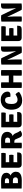

<svg xmlns="http://www.w3.org/2000/svg" viewBox="2266 -2870 620 5191"><g transform="rotate(-90 2575.5 -275.0)"><path d="M79.5 -551.5Q105.5 -552 141.8 -553Q178 -554 216 -554.5Q254 -555 286.5 -555Q348.5 -555 396.5 -540.8Q444.5 -526.5 471.8 -494.2Q499 -462 499 -409Q499 -374 479.2 -342.5Q459.5 -311 426 -298Q469.5 -284.5 498.8 -245.2Q528 -206 528 -160.5Q528 -98.5 499 -62.5Q470 -26.5 418.5 -11.2Q367 4 299 4Q247 4 192.8 3Q138.5 2 79.5 1L73.5 -4V-545.5ZM279.5 -451.5Q269.5 -451.5 252 -451.8Q234.5 -452 219.5 -452.5V-339.5H278.5Q321.5 -339.5 336.8 -357.2Q352 -375 352 -396Q352 -417 337 -434.2Q322 -451.5 279.5 -451.5ZM219.5 -99.5Q240 -100 260.2 -100.2Q280.5 -100.5 297.5 -100.5Q329.5 -100.5 346.8 -110.8Q364 -121 370.2 -136.2Q376.5 -151.5 376.5 -167Q376.5 -191.5 358 -213.8Q339.5 -236 289 -236H219.5Z M1051 -120Q1051 -51.5 1029.5 -25Q1008 1.5 957.5 1.5H723.5Q683 1.5 659.5 -21.5Q636 -44.5 636 -84V-544.5L642 -550.5H1032.5Q1036 -534 1036.5 -519Q1037 -504 1037 -491Q1037 -478.5 1034.2 -462Q1031.5 -445.5 1025.5 -429H846.5Q825 -429 784 -429.5Q784 -414.5 784.5 -403.2Q785 -392 785 -376.5V-335.5Q825.5 -336.5 846.5 -336.5H979Q983.5 -323 985.2 -306.5Q987 -290 987 -278.5Q987 -265.5 985.2 -248.8Q983.5 -232 979 -219H846.5Q837.5 -219 820.5 -219Q803.5 -219 785 -219V-176.5Q785 -159 784.5 -147Q784 -135 784 -118V-117Q801 -118.5 815.8 -119.2Q830.5 -120 852 -120Z M1605.5 -383.5Q1605.5 -346 1588.2 -315.8Q1571 -285.5 1544.8 -266.2Q1518.5 -247 1491.5 -241Q1518 -231.5 1535.8 -213.5Q1553.5 -195.5 1566 -166.5L1593.5 -103.5Q1602.5 -83.5 1614 -66.2Q1625.5 -49 1639 -37Q1625 -19.5 1597.2 -5.2Q1569.5 9 1537 9Q1504.5 9 1485 -6.8Q1465.5 -22.5 1450 -57.5L1405.5 -159.5Q1394.5 -184.5 1378.8 -191Q1363 -197.5 1337 -197.5H1311.5V0Q1292.5 3.5 1272.2 4.5Q1252 5.5 1237.5 5.5Q1224 5.5 1202 4.5Q1180 3.5 1162 0V-545.5L1168 -551.5Q1227 -553 1279.5 -554Q1332 -555 1384 -555Q1444.5 -555 1494.8 -539Q1545 -523 1575.2 -485.5Q1605.5 -448 1605.5 -383.5ZM1311.5 -446.5V-311Q1330 -311.5 1346.2 -311.8Q1362.5 -312 1370.5 -312Q1418 -312 1434.8 -332.8Q1451.5 -353.5 1451.5 -380.5Q1451.5 -406.5 1434.8 -426Q1418 -445.5 1377 -445.5Q1359 -445.5 1344.5 -446Q1330 -446.5 1311.5 -446.5Z M2143.5 -120Q2143.5 -51.5 2122 -25Q2100.5 1.5 2050 1.5H1816Q1775.5 1.5 1752 -21.5Q1728.5 -44.5 1728.5 -84V-544.5L1734.5 -550.5H2125Q2128.5 -534 2129 -519Q2129.5 -504 2129.5 -491Q2129.5 -478.5 2126.8 -462Q2124 -445.5 2118 -429H1939Q1917.5 -429 1876.5 -429.5Q1876.5 -414.5 1877 -403.2Q1877.5 -392 1877.5 -376.5V-335.5Q1918 -336.5 1939 -336.5H2071.5Q2076 -323 2077.8 -306.5Q2079.5 -290 2079.5 -278.5Q2079.5 -265.5 2077.8 -248.8Q2076 -232 2071.5 -219H1939Q1930 -219 1913 -219Q1896 -219 1877.5 -219V-176.5Q1877.5 -159 1877 -147Q1876.5 -135 1876.5 -118V-117Q1893.5 -118.5 1908.2 -119.2Q1923 -120 1944.5 -120Z M2552.5 -305.5Q2552.5 -368 2534.8 -407.5Q2517 -447 2462.5 -447Q2407.5 -447 2383.2 -402Q2359 -357 2359 -271.5Q2359 -208.5 2375.5 -173.2Q2392 -138 2418.5 -124Q2445 -110 2475 -110Q2512.5 -110 2550 -126.2Q2587.5 -142.5 2618 -165.5Q2633.5 -157.5 2647.8 -140.8Q2662 -124 2672.5 -105Q2683 -86 2686.5 -70.5Q2645.5 -35 2586.5 -10.2Q2527.5 14.5 2452.5 14.5Q2381.5 14.5 2333.5 -10.5Q2285.5 -35.5 2257.2 -77.5Q2229 -119.5 2216.8 -170.2Q2204.5 -221 2204.5 -272.5Q2204.5 -375 2241.5 -439.5Q2278.5 -504 2338.8 -534.5Q2399 -565 2468 -565Q2545 -565 2595.2 -537.8Q2645.5 -510.5 2669.8 -468.8Q2694 -427 2694 -383Q2694 -301.5 2603 -301.5Q2591.5 -301.5 2578.8 -302.8Q2566 -304 2552.5 -305.5Z M2944.5 0Q2925.5 3.5 2905.5 4.5Q2885.5 5.5 2870.5 5.5Q2857 5.5 2834.2 4.5Q2811.5 3.5 2793.5 0V-550.5Q2811.5 -554.5 2834.2 -555.8Q2857 -557 2870.5 -557Q2885.5 -557 2905.5 -555.8Q2925.5 -554.5 2944.5 -550.5V-404.5Q2944.5 -388 2944 -374.8Q2943.5 -361.5 2943.5 -345.5Q2954 -345.5 2966 -346Q2978 -346.5 2988.5 -346.5H3082.5Q3093 -346.5 3104.8 -346Q3116.5 -345.5 3126.5 -345.5Q3126.5 -361.5 3126 -374.8Q3125.5 -388 3125.5 -404.5V-550.5Q3144.5 -554.5 3164.5 -555.8Q3184.5 -557 3199.5 -557Q3213 -557 3235.8 -555.8Q3258.5 -554.5 3276.5 -550.5V0Q3257 3.5 3236.8 4.5Q3216.5 5.5 3201 5.5Q3185.5 5.5 3165.2 4.5Q3145 3.5 3125.5 0V-166Q3125.5 -183.5 3126 -196.5Q3126.5 -209.5 3126.5 -225Q3116.5 -225 3104.8 -224.5Q3093 -224 3082.5 -224H2988.5Q2978 -224 2966 -224.5Q2954 -225 2943.5 -225Q2943.5 -209.5 2944 -196.5Q2944.5 -183.5 2944.5 -166Z M3612.5 -259.5Q3607 -270.5 3596 -295.8Q3585 -321 3574 -346.5Q3563 -372 3558 -383.5L3554 -382Q3556 -343.5 3558 -299Q3560 -254.5 3561.2 -217.2Q3562.5 -180 3562.5 -163V0Q3544 3.5 3526.5 4.5Q3509 5.5 3494.5 5.5Q3480.5 5.5 3461 4.5Q3441.5 3.5 3423.5 0V-547Q3441.5 -551 3467.5 -553.5Q3493.5 -556 3508.5 -556Q3523.5 -556 3550.2 -555.2Q3577 -554.5 3595 -550.5L3720.5 -291.5Q3725 -284 3733 -266Q3741 -248 3750.5 -226.5Q3760 -205 3768.2 -186.2Q3776.5 -167.5 3780.5 -158.5L3785 -159.5Q3783 -192 3779.8 -234.8Q3776.5 -277.5 3774.2 -317.8Q3772 -358 3772 -382.5V-474Q3772 -524.5 3793.5 -540.8Q3815 -557 3858.5 -557H3908.5L3914 -550V-2.5Q3895.5 1.5 3869.5 3.5Q3843.5 5.5 3829 5.5Q3814.5 5.5 3786 4.8Q3757.5 4 3740 0Z M4476 -120Q4476 -51.5 4454.5 -25Q4433 1.5 4382.5 1.5H4148.5Q4108 1.5 4084.5 -21.5Q4061 -44.5 4061 -84V-544.5L4067 -550.5H4457.5Q4461 -534 4461.5 -519Q4462 -504 4462 -491Q4462 -478.5 4459.2 -462Q4456.5 -445.5 4450.5 -429H4271.5Q4250 -429 4209 -429.5Q4209 -414.5 4209.5 -403.2Q4210 -392 4210 -376.5V-335.5Q4250.5 -336.5 4271.5 -336.5H4404Q4408.5 -323 4410.2 -306.5Q4412 -290 4412 -278.5Q4412 -265.5 4410.2 -248.8Q4408.5 -232 4404 -219H4271.5Q4262.5 -219 4245.5 -219Q4228.5 -219 4210 -219V-176.5Q4210 -159 4209.5 -147Q4209 -135 4209 -118V-117Q4226 -118.5 4240.8 -119.2Q4255.5 -120 4277 -120Z M4776 -259.5Q4770.5 -270.5 4759.5 -295.8Q4748.5 -321 4737.5 -346.5Q4726.5 -372 4721.5 -383.5L4717.5 -382Q4719.5 -343.5 4721.5 -299Q4723.5 -254.5 4724.8 -217.2Q4726 -180 4726 -163V0Q4707.5 3.5 4690 4.5Q4672.5 5.5 4658 5.5Q4644 5.5 4624.5 4.5Q4605 3.5 4587 0V-547Q4605 -551 4631 -553.5Q4657 -556 4672 -556Q4687 -556 4713.8 -555.2Q4740.5 -554.5 4758.5 -550.5L4884 -291.5Q4888.5 -284 4896.5 -266Q4904.5 -248 4914 -226.5Q4923.5 -205 4931.8 -186.2Q4940 -167.5 4944 -158.5L4948.5 -159.5Q4946.5 -192 4943.2 -234.8Q4940 -277.5 4937.8 -317.8Q4935.5 -358 4935.5 -382.5V-474Q4935.5 -524.5 4957 -540.8Q4978.5 -557 5022 -557H5072L5077.5 -550V-2.5Q5059 1.5 5033 3.5Q5007 5.5 4992.5 5.5Q4978 5.5 4949.5 4.8Q4921 4 4903.5 0Z"/></g></svg>

Font: Signika Negative SC
Style: Bold
Weight: 700
Designer: Anna Giedryś
Foundry: Anna Giedryś
Version: Version 2.000; ttfautohint (v1.8.3) -l 8 -r 50 -G 200 -x 9 -